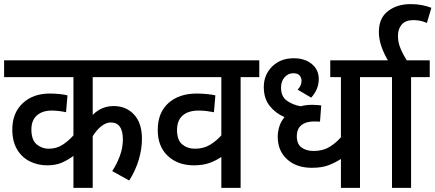

<svg xmlns="http://www.w3.org/2000/svg" viewBox="-20 -916 2123 936"><path d="M724 -540H432V-356Q475 -399 534 -399Q595 -399 633.5 -357.5Q672 -316 672 -239Q672 -191 657 -139Q642 -87 610 -36L527 -82Q549 -115 564 -155Q579 -195 579 -236Q579 -319 520 -319Q498 -319 475 -301.5Q452 -284 432 -252V0H338V-156Q313 -137 282.5 -123.5Q252 -110 210 -110Q164 -110 125 -129.5Q86 -149 63 -188Q40 -227 40 -285Q40 -365 90.5 -412.5Q141 -460 223 -460Q246 -460 270.5 -457.5Q295 -455 309 -451L302 -369Q289 -372 269.5 -374.5Q250 -377 233 -377Q186 -377 159.5 -353Q133 -329 133 -285Q133 -234 158.5 -212.5Q184 -191 217 -191Q255 -191 284 -209.5Q313 -228 338 -256V-540H0V-622H724Z M1244 -540H1153V0H1059V-151Q1033 -133 1001 -121.5Q969 -110 925 -110Q847 -110 798 -156Q749 -202 749 -282Q749 -367 801 -413.5Q853 -460 939 -460Q961 -460 988 -457.5Q1015 -455 1030 -451L1023 -369Q1007 -372 988 -374.5Q969 -377 949 -377Q898 -377 870.5 -353Q843 -329 843 -282Q843 -233 868.5 -212Q894 -191 930 -191Q973 -191 1004.5 -210.5Q1036 -230 1059 -256V-540H710V-622H1244Z M1827 -540H1735V0H1642V-141Q1614 -123 1581.5 -110.5Q1549 -98 1500 -98Q1425 -98 1379.5 -139.5Q1334 -181 1334 -249Q1334 -275 1342 -300Q1350 -325 1367 -345Q1323 -364 1294.5 -400Q1266 -436 1266 -492Q1266 -551 1306.5 -591.5Q1347 -632 1412 -632Q1466 -632 1500 -604Q1534 -576 1534 -531Q1534 -505 1524.5 -482.5Q1515 -460 1497 -440L1431 -479Q1450 -498 1450 -522Q1450 -537 1440.5 -548Q1431 -559 1410 -559Q1385 -559 1367.5 -539.5Q1350 -520 1350 -489Q1350 -445 1379.5 -424.5Q1409 -404 1446 -398Q1472 -405 1502 -405Q1514 -405 1526 -404Q1538 -403 1546 -402L1540 -323Q1534 -323 1526.5 -323.5Q1519 -324 1513 -324Q1472 -324 1449.5 -306Q1427 -288 1427 -252Q1427 -214 1450 -197Q1473 -180 1509 -180Q1554 -180 1586 -199.5Q1618 -219 1642 -247V-540H1590V-622H1827Z M1984 -540V0H1891V-540H1813V-622H2075V-540Z M1875 -615Q1854 -649 1840.5 -686.5Q1827 -724 1827 -760Q1827 -828 1871.5 -862Q1916 -896 1982 -896Q2012 -896 2037 -891Q2062 -886 2083 -878L2061 -804Q2046 -811 2029.5 -814.5Q2013 -818 1996 -818Q1957 -818 1938.5 -796.5Q1920 -775 1920 -741Q1920 -709 1933 -678.5Q1946 -648 1967 -615Z"/></svg>

Font: Noto Sans SemiCondensed Medium
Style: Italic
Weight: 500
Width: 4
Italic angle: -12°
Designer: Monotype Design Team
Foundry: Monotype Imaging Inc.
Version: Version 2.013; ttfautohint (v1.8.4.7-5d5b)